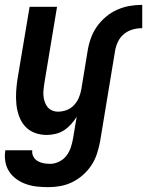

<svg xmlns="http://www.w3.org/2000/svg" viewBox="-33 -548 606 791"><path d="M328 -338Q332 -364 341 -389.5Q350 -415 365.5 -437.5Q381 -460 403 -478.5Q425 -497 450 -508Q475 -519 501 -523.5Q527 -528 553 -528V-432Q533 -432 513.5 -426.5Q494 -421 478 -408Q462 -395 453 -376Q444 -357 441 -338ZM166 223Q142 223 119 220.5Q96 218 74.5 210.5Q53 203 35 190Q17 177 5 159Q-7 141 -11 118Q-15 95 -11 72V71H100Q98 85 104.5 97Q111 109 122 115.5Q133 122 146.5 124.5Q160 127 174 127Q192 127 210.5 118Q229 109 241 93Q253 77 259 58.5Q265 40 268 22L283 -67Q273 -51 260 -36.5Q247 -22 231 -11.5Q215 -1 196 3.5Q177 8 160 8Q133 8 109.5 -1Q86 -10 70 -28Q54 -46 45.5 -69.5Q37 -93 34.5 -118.5Q32 -144 33.5 -170Q35 -196 39 -222L89 -520H202L150 -207Q148 -194 146.5 -180.5Q145 -167 146 -154Q147 -141 151 -129Q155 -117 162.5 -107.5Q170 -98 181.5 -93Q193 -88 206 -88Q224 -88 241.5 -94.5Q259 -101 272 -115Q285 -129 292 -146Q299 -163 302 -180L328 -338H441L379 37Q374 62 366 86.5Q358 111 343.5 133Q329 155 308.5 173Q288 191 264.5 202.5Q241 214 216 218.5Q191 223 166 223Z"/></svg>

Font: Iosevka Custom
Style: Bold Italic
Weight: 700
Italic angle: -9°
Designer: Belleve Invis
Foundry: Belleve Invis
Version: Version 30.3.1; ttfautohint (v1.8.3)